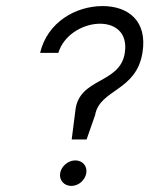

<svg xmlns="http://www.w3.org/2000/svg" viewBox="-20 -611 492 632"><path d="M112 -437H172C208 -554 411 -575 391 -438C376 -333 239 -357 228 -246L216 -152H265L293 -232C308 -318 429 -310 449 -438C466 -543 401 -591 318 -591C229 -591 136 -538 112 -437ZM178 -41C174 -18 191 1 215 1C239 1 260 -18 264 -41C268 -64 252 -83 228 -83C204 -83 182 -64 178 -41Z"/></svg>

Font: Charger Sport
Style: ExLitExtObl
Weight: 200
Designer: Jasper
Foundry: Cannot Into Space Fonts
Version: Version 1.1